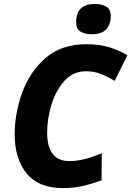

<svg xmlns="http://www.w3.org/2000/svg" viewBox="-20 -951 671 981"><path d="M301 10Q359 10 408.5 -2Q458 -14 499 -30L500 -168Q454 -149 414 -138.5Q374 -128 334 -128Q221 -128 221 -274Q221 -346 243.5 -418Q266 -490 310 -538.5Q354 -587 420 -587Q460 -587 494 -573.5Q528 -560 566 -538L631 -669Q584 -696 535 -710.5Q486 -725 421 -725Q293 -725 212 -654Q131 -583 93 -476.5Q55 -370 55 -265Q55 -140 116 -65Q177 10 301 10ZM448 -776Q501 -776 523.5 -802.5Q546 -829 546 -870Q546 -905 521 -918Q496 -931 466 -931Q369 -931 369 -838Q369 -803 391.5 -789.5Q414 -776 448 -776Z"/></svg>

Font: Noto Sans Display Extra
Style: Italic
Weight: 800
Italic angle: -12°
Designer: Monotype Design Team
Foundry: Monotype Imaging Inc.
Version: Version 1.900